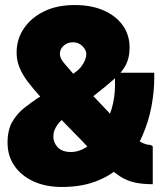

<svg xmlns="http://www.w3.org/2000/svg" viewBox="-20 -732 644 763"><path d="M432 -49Q406 -30 375 -17Q312 11 226 11Q161 11 112.5 -11.5Q64 -34 37 -73.5Q10 -113 10 -165Q10 -217 30 -250Q50 -283 77.5 -304Q105 -325 128 -341Q131 -343 132.5 -343.5Q134 -344 136 -345.5Q138 -347 140 -348Q112 -379 91 -406.5Q70 -434 58 -462.5Q46 -491 46 -523Q46 -576 74.5 -618.5Q103 -661 154.5 -686.5Q206 -712 277 -712Q343 -712 392 -690.5Q441 -669 468 -631Q495 -593 495 -543Q495 -504 481 -476Q473 -460 459 -443H593V-422Q593 -369 582 -309.5Q571 -250 546 -193Q541 -181 535 -170Q558 -156 579 -156L587 -150V0Q547 0 516.5 -6.5Q486 -13 457 -31Q445 -39 432 -49ZM225 -255Q216 -247 208.5 -236.5Q201 -226 196.5 -214.5Q192 -203 192 -190Q192 -165 209.5 -146.5Q227 -128 262 -128Q296 -128 327 -150Q318 -159 309 -169ZM271 -439Q292 -453 303 -467.5Q314 -482 318.5 -495Q323 -508 323 -517Q323 -534 307.5 -549Q292 -564 270 -564Q248 -564 233 -550.5Q218 -537 218 -518Q218 -501 233.5 -482.5Q249 -464 271 -439ZM417 -280Q420 -288 423 -297Q437 -344 437 -393V-421Q436 -420 436 -420Q404 -391 351 -350L407 -291Q412 -285 417 -280Z"/></svg>

Font: Phudu Light ExtraBold
Style: Regular
Weight: 800
Version: Version 1.005;gftools[0.9.23]